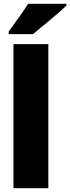

<svg xmlns="http://www.w3.org/2000/svg" viewBox="-20 -993 370 1013"><path d="M235 0H51V-760H235ZM330 -973H128Q108 -940 79 -900.5Q50 -861 26 -827V-813H154Q192 -844 247 -890Q302 -936 330 -963Z"/></svg>

Font: Noto Sans Display SemiCondensed Black
Style: Regular
Weight: 900
Width: 4
Designer: Monotype Design Team
Foundry: Monotype Imaging Inc.
Version: Version 1.900